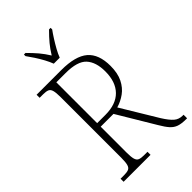

<svg xmlns="http://www.w3.org/2000/svg" viewBox="-275 -1022 1114 1114"><g transform="rotate(-45 282.0 -465.5)"><path d="M43 0V-25H72Q96 -25 109 -30.5Q122 -36 127 -54Q132 -72 132 -108V-606Q132 -642 127 -660Q122 -678 109 -683.5Q96 -689 72 -689H43V-714H245Q361 -714 413 -669.5Q465 -625 465 -529Q465 -469 445 -429Q425 -389 392.5 -365.5Q360 -342 322 -331L456 -109Q483 -66 504.5 -47.5Q526 -29 556 -29H564V0H558Q519 0 496 -8Q473 -16 455.5 -35.5Q438 -55 417 -91L280 -320H175V-108Q175 -72 180 -54Q185 -36 198 -30.5Q211 -25 235 -25H264V0ZM243 -349Q330 -349 375.5 -395.5Q421 -442 421 -528Q421 -604 384.5 -644Q348 -684 251 -684H175V-349ZM241 -771Q233 -793 218.5 -820Q204 -847 187 -873Q170 -899 156 -918V-931H169Q201 -899 223 -873Q245 -847 266 -813Q287 -847 308.5 -873Q330 -899 362 -931H375V-918Q361 -899 344.5 -873Q328 -847 313 -820Q298 -793 290 -771Z"/></g></svg>

Font: Noto Serif SemiCondensed ExtraLight
Style: Regular
Weight: 200
Width: 4
Designer: Monotype Design Team
Foundry: Monotype Imaging Inc.
Version: Version 2.014